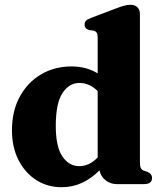

<svg xmlns="http://www.w3.org/2000/svg" viewBox="-20 -769 683 802"><path d="M30 -224.5Q30 -305.5 62.8 -365.5Q95.5 -425.5 151.8 -458.5Q208 -491.5 278.5 -491.5Q341 -491.5 388 -462.5V-612Q388 -626.5 383.8 -632.5Q379.5 -638.5 371 -641L352.5 -643.5Q333.5 -648.5 333.5 -666Q333.5 -676.5 339.2 -682.5Q345 -688.5 361 -694.5L462.5 -733Q484.5 -741.5 498.5 -745.2Q512.5 -749 525 -749Q544.5 -749 554.5 -738.2Q564.5 -727.5 564.5 -710.5V-93.5Q564.5 -75 568.2 -67.2Q572 -59.5 580 -56.5L595 -51.5Q615 -43.5 615 -25.5Q615 0 582 0H467.5Q441 0 420.8 -16.2Q400.5 -32.5 395.5 -57.5Q362 -23.5 322.5 -5.2Q283 13 237 13Q178 13 131 -17.2Q84 -47.5 57 -101Q30 -154.5 30 -224.5ZM213 -243Q213 -155.5 240.8 -115.2Q268.5 -75 310.5 -75Q354 -75 388 -111.5V-388.5Q354 -422.5 312 -422.5Q268.5 -422.5 240.8 -380Q213 -337.5 213 -243Z"/></svg>

Font: Fraunces 9pt S000
Style: Bold
Weight: 700
Version: Version 1.000; ttfautohint (v1.8.3)